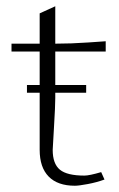

<svg xmlns="http://www.w3.org/2000/svg" viewBox="-20 -591 385 619"><path d="M66.9 -292V-316.9H107.9V-424.8H17.1V-450.2H107.9V-547.9L158.2 -570.8V-450.2Q209 -450.2 264.6 -454.1Q320.3 -458 320.8 -458V-424.8H158.2V-316.9H257.8V-292H158.2V-274.9Q158.2 -250 154.1 -181.6Q149.9 -113.3 149.9 -107.9Q149.9 -63 173.1 -43.9Q196.3 -24.9 252 -24.9Q268.1 -24.9 306.2 -36.1L316.9 -12.2Q291.5 -2.9 262.9 2.4Q234.4 7.8 221.2 7.8Q166 7.8 137 -21.7Q107.9 -51.3 107.9 -107.9V-292Z"/></svg>

Font: Resagokr
Style: Light
Weight: 300
Designer: gluk
Foundry: gluk
Version: Version 0.95